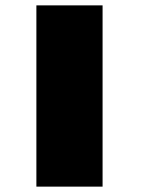

<svg xmlns="http://www.w3.org/2000/svg" viewBox="-20 -695 532 715"><path d="M115.5 0V-675H362V0Z"/></svg>

Font: Anybody UltraExpanded ExtraBold
Style: Regular
Weight: 800
Width: 9
Designer: Tyler Finck
Foundry: Etcetera Type Company
Version: Version 1.010; ttfautohint (v1.8.3) -l 8 -r 50 -G 200 -x 14 